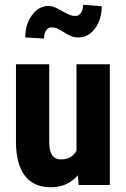

<svg xmlns="http://www.w3.org/2000/svg" viewBox="-20 -769 523 798"><path d="M306.6 -2.9 303.7 -40.5Q260.7 9.3 190.9 9.3Q119.6 9.3 83 -39.1Q46.9 -86.9 46.4 -177.7V-498.5V-502H49.8H181.2H184.6V-498.5V-175.8Q185.5 -106.4 232.9 -106.4Q277.8 -106.4 297.9 -142.6V-498.5V-502H301.3H433.6H436.5V-498.5V-3.4V0H433.6H310.1H307.1ZM402.8 -743.2Q402.8 -689 375.2 -651.1Q347.7 -613.3 305.7 -613.3Q290 -613.3 278.1 -617.7Q266.1 -622.1 244.4 -635.7Q222.7 -649.4 213.6 -652.3Q204.6 -655.3 193.8 -655.3Q180.7 -655.3 171.9 -643.3Q163.1 -631.3 163.1 -608.9L85 -613.3Q85 -667.5 112.8 -705.8Q140.6 -744.1 181.2 -744.1Q191.9 -744.1 201.9 -741Q211.9 -737.8 236.6 -723.9Q261.2 -710 272 -706.3Q282.7 -702.6 293.5 -702.6Q306.2 -702.6 315.7 -714.6Q325.2 -726.6 325.2 -749Z"/></svg>

Font: MAUL Condensed Bold
Style: Condensed Bold
Weight: 700
Designer: MAUL
Version: Version 1.0; 2020; ttfautohint (v1.8.3)